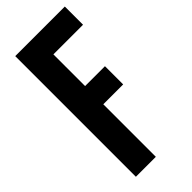

<svg xmlns="http://www.w3.org/2000/svg" viewBox="-236 -781 827 827"><g transform="rotate(-45 177.5 -367.5)"><path d="M53 0H174.5V-320H295.5V-431H174.5V-624H355V-735H53Z"/></g></svg>

Font: League Gothic SemiExpanded
Style: Regular
Weight: 400
Width: 6
Designer: The League of Moveable Type
Version: Version 1.600; ttfautohint (v1.8.3)